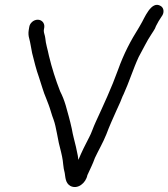

<svg xmlns="http://www.w3.org/2000/svg" viewBox="-20 -749 692 789"><path d="M100 -637 98 -625C96 -613 97 -601 100 -591C105 -573 107 -555 112 -531C120 -499 129 -462 140 -432C150 -403 158 -371 170 -344L180 -318C186 -303 193 -275 200 -258C207 -238 209 -225 214 -201C219 -172 224 -150 231 -124L235 -106C240 -85 239 -62 246 -38C249 -22 248 3 269 15C299 31 333 3 339 -29C351 -56 360 -72 370 -100C385 -132 403 -162 417 -197C430 -232 444 -262 459 -296L474 -329C479 -340 482 -351 488 -362C510 -410 528 -468 550 -515C568 -547 583 -580 602 -608L611 -622C615 -628 619 -635 621 -642C625 -651 638 -673 644 -681C656 -696 654 -716 641 -724C601 -750 572 -670 559 -650L551 -636C517 -582 489 -529 465 -462C438 -387 406 -319 373 -247C364 -228 355 -200 347 -186C331 -156 316 -125 302 -92C301 -103 299 -115 296 -127L292 -146C286 -172 280 -191 275 -220C267 -257 259 -283 250 -316C243 -339 237 -354 227 -374C209 -420 193 -470 181 -520C176 -546 168 -568 166 -593C165 -604 159 -615 160 -625L162 -637C164 -654 152 -668 135 -668C118 -668 102 -654 100 -637Z"/></svg>

Font: PolanStronk
Style: BdIta
Weight: 700
Version: Version 1.0